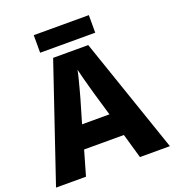

<svg xmlns="http://www.w3.org/2000/svg" viewBox="-155 -1000 1017 1120"><g transform="rotate(-20 353.5 -440.0)"><path d="M521 0 477 -153H230L186 0H0L243 -717H461L707 0ZM397 -438Q392 -456 383.5 -486.5Q375 -517 366.5 -549Q358 -581 353 -603Q349 -581 340.5 -548.5Q332 -516 324 -485.5Q316 -455 311 -438L269 -295H439ZM524 -880V-771H182V-880Z"/></g></svg>

Font: Noto Sans ExtraBold
Style: Regular
Weight: 800
Designer: Monotype Design Team
Foundry: Monotype Imaging Inc.
Version: Version 2.007